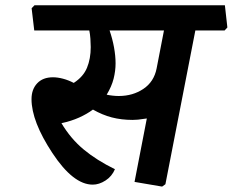

<svg xmlns="http://www.w3.org/2000/svg" viewBox="-20 -669 869 717"><path d="M592.3 -555.2H389.2Q399.9 -524.4 405.8 -492.2Q411.6 -460 411.6 -432.6Q411.6 -404.3 404.3 -375.2Q397 -346.2 378.4 -315.4Q389.6 -313 401.1 -311.8Q412.6 -310.5 423.3 -310.5Q476.1 -310.5 515.6 -337.2Q555.2 -363.8 564.9 -413.6ZM819.8 -649.4 829.1 -566.4 818.8 -555.2H709.5L597.7 19L585.4 27.8L482.4 10.3L528.3 -226.6Q506.3 -223.1 495.4 -222.2Q484.4 -221.2 475.6 -221.2Q433.1 -221.2 397.7 -230.5Q362.3 -239.7 327.1 -259.8Q304.7 -243.2 275.4 -230Q246.1 -216.8 209.5 -209Q244.1 -150.9 292.7 -110.6Q341.3 -70.3 409.2 -37.1Q397.9 -10.3 374 5.1Q350.1 20.5 326.2 20.5Q253.4 20.5 175.5 -97.7Q97.7 -215.8 97.7 -298.8Q97.7 -335.4 118.9 -357.9Q140.1 -380.4 177.7 -380.4Q195.3 -380.4 215.6 -375Q235.8 -369.6 255.4 -359.4Q291 -382.3 304.9 -416Q318.8 -449.7 318.8 -493.2Q318.8 -506.8 317.6 -524.2Q316.4 -541.5 313.5 -555.2H107.9L98.1 -638.2L108.9 -649.4Z"/></svg>

Font: Sitara
Style: Bold Italic
Weight: 700
Italic angle: -11°
Designer: Neelakash Kshetrimayum
Foundry: Neelakash Kshetrimayum
Version: Version 1.000;PS Version 1.000;PS 1.0;hotconv 1.;hotconv 1.0